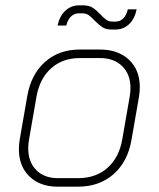

<svg xmlns="http://www.w3.org/2000/svg" viewBox="-20 -693 596 721"><path d="M51 -132Q51 -150 54 -169L82 -330Q96 -413 148.5 -460Q201 -507 280 -507H355Q424 -507 464.5 -468.5Q505 -430 505 -366Q505 -350 502 -330L474 -169Q460 -86 406.5 -39Q353 8 273 8H197Q130 8 90.5 -30.5Q51 -69 51 -132ZM273 -24Q340 -24 383.5 -62.5Q427 -101 439 -169L467 -330Q470 -347 470 -362Q470 -414 439 -444.5Q408 -475 355 -475H280Q215 -475 172 -436.5Q129 -398 117 -330L89 -169Q86 -151 86 -136Q86 -85 116 -54.5Q146 -24 197 -24ZM335 -616Q322 -630 312.5 -636.5Q303 -643 289 -643H276Q259 -643 246.5 -631Q234 -619 229 -597H196Q204 -633 225.5 -653Q247 -673 278 -673H291Q314 -673 328 -664Q342 -655 357 -639Q370 -625 379.5 -618.5Q389 -612 402 -612H415Q431 -612 443 -624Q455 -636 460 -658H493Q486 -622 464.5 -602Q443 -582 413 -582H400Q378 -582 365 -590.5Q352 -599 335 -616Z"/></svg>

Font: Bai Jamjuree ExtraLight
Style: Italic
Weight: 275
Italic angle: -10°
Version: Version 1.000; ttfautohint (v1.6)